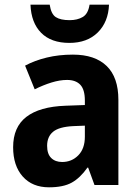

<svg xmlns="http://www.w3.org/2000/svg" viewBox="-20 -789 589 819"><path d="M291 -556Q385 -556 435 -507.5Q485 -459 485 -363V0H383L356 -74H353Q322 -30 286 -10Q250 10 189 10Q118 10 77 -36Q36 -82 36 -161Q36 -247 92.5 -290.5Q149 -334 259 -338L342 -341V-360Q342 -407 322.5 -427.5Q303 -448 266 -448Q235 -448 199.5 -437Q164 -426 128 -408L87 -509Q128 -531 179.5 -543.5Q231 -556 291 -556ZM292 -251Q232 -248 206.5 -227Q181 -206 181 -167Q181 -132 198.5 -115Q216 -98 245 -98Q286 -98 314 -126.5Q342 -155 342 -206V-253ZM445 -769Q442 -695 397 -650.5Q352 -606 276 -606Q198 -606 155.5 -649Q113 -692 110 -769H192Q198 -729 218 -716Q238 -703 277 -703Q310 -703 333 -716.5Q356 -730 362 -769Z"/></svg>

Font: Noto Sans Lao UI SemCond
Style: Bold
Weight: 700
Width: 4
Designer: Monotype Design Team
Foundry: Monotype Imaging Inc.
Version: Version 2.000; ttfautohint (v1.8.4.7-5d5b)